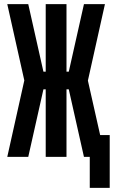

<svg xmlns="http://www.w3.org/2000/svg" viewBox="-20 -755 548 924"><path d="M412 149V0H384L311 -325H300V0H200V-325H189L116 0H15L97 -368L15 -735H116L189 -410H200V-735H300V-410H311L384 -735H485L403 -367L462 -105H508V149Z"/></svg>

Font: Iosevka Term Curly Extrabold
Style: Regular
Weight: 800
Designer: Belleve Invis
Foundry: Belleve Invis
Version: Version 32.3.0